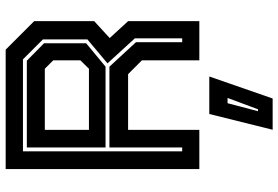

<svg xmlns="http://www.w3.org/2000/svg" viewBox="-176 -564 1005 694"><g transform="rotate(-90 327.0 -217.5)"><path d="M62.5 0V-700H494L597 -597V-380L536 -324L597 -257.5V0H455.5V-207.5L405.5 -257.5H204V0ZM126.5 -62H140.5V-325H432.5L521 -229V-62H535V-233L444.5 -332L531 -404.5V-565.5L459 -637.5H126.5ZM204 -399H425L455.5 -430V-528L425 -558.5H204ZM140.5 -339V-623.5H454L517 -561.5V-409L432.5 -339ZM204.5 265 261.5 36H397L317.5 265ZM271.5 212H278.5L319.5 102H300.5Z"/></g></svg>

Font: Tourney
Style: Bold
Weight: 700
Designer: Tyler Finck
Foundry: Etcetera Type Co
Version: Version 1.015